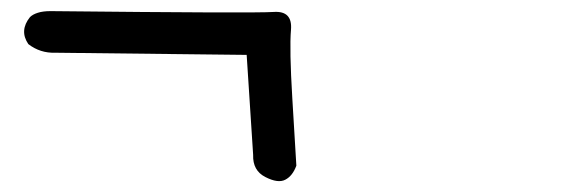

<svg xmlns="http://www.w3.org/2000/svg" viewBox="-20 -526 1040 347"><path d="M34.2 -495.1Q39.1 -500 48.3 -502.9Q57.6 -505.9 71.3 -505.9Q440.4 -502 474.6 -504.4Q508.8 -506.8 505.9 -472.2Q502.9 -437.5 508.3 -348.1Q513.7 -258.8 515.6 -226.6Q508.8 -208 495.6 -201.2Q482.4 -194.3 459.5 -206.1Q436.5 -217.8 437.5 -246.1L425.8 -426.8L80.1 -430.7Q52.7 -429.7 31.2 -446.3Q14.6 -470.7 34.2 -495.1Z"/></svg>

Font: NaikaiFont
Style: Regular
Weight: 400
Version: Version 1.67